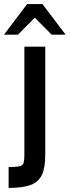

<svg xmlns="http://www.w3.org/2000/svg" viewBox="-23 -736 344 947"><path d="M110.8 -715.8H186.5L300.8 -564.9H231.9L148.4 -648.9L65.4 -564.9H-3.4ZM19.5 87.9Q55.7 87.9 72 84.5Q88.4 81.1 92.8 68.6Q97.2 56.2 97.2 29.3V-505.9H200.2V29.3Q200.2 90.8 183.8 126.2Q167.5 161.6 128.2 176.3Q88.9 190.9 19.5 190.9Z"/></svg>

Font: Anta
Style: Regular
Weight: 400
Designer: Sergej Lebedev
Foundry: Sergej Lebedev
Version: Version 1.000; ttfautohint (v1.8.4.7-5d5b)